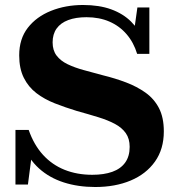

<svg xmlns="http://www.w3.org/2000/svg" viewBox="-20 -740 707 770"><path d="M350 -39Q397 -39 430.5 -51Q464 -63 482 -88Q500 -113 500 -151Q500 -184 484.5 -206Q469 -228 441 -243Q413 -258 374 -270Q335 -282 288 -295Q242 -309 200 -325.5Q158 -342 126 -366.5Q94 -391 75.5 -428Q57 -465 57 -518Q57 -584 91.5 -628.5Q126 -673 184.5 -696.5Q243 -720 313 -720Q378 -720 426 -702.5Q474 -685 506 -653Q538 -621 556 -576L515 -596L531 -710H579V-524H530Q516 -570 487.5 -603Q459 -636 418.5 -653.5Q378 -671 327 -671Q284 -671 253.5 -659.5Q223 -648 207 -625.5Q191 -603 191 -570Q191 -538 207 -517Q223 -496 251 -482.5Q279 -469 315.5 -459Q352 -449 393 -438Q442 -426 485.5 -409.5Q529 -393 563.5 -368.5Q598 -344 617.5 -306.5Q637 -269 637 -213Q637 -142 601.5 -92Q566 -42 504 -16Q442 10 362 10Q293 10 235.5 -8.5Q178 -27 136.5 -64.5Q95 -102 73 -158L109 -131L92 0H42V-219H95Q116 -159 152.5 -119Q189 -79 239 -59Q289 -39 350 -39Z"/></svg>

Font: Roboto Serif 120pt Expanded SemiBold
Style: Regular
Weight: 600
Width: 7
Designer: Greg Gazdowicz
Foundry: Commercial Type
Version: Version 1.008